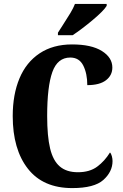

<svg xmlns="http://www.w3.org/2000/svg" viewBox="-20 -951 631 981"><path d="M45 -358Q45 -468 79.5 -550.5Q114 -633 182.5 -678.5Q251 -724 348 -724Q447 -724 500.5 -690.5Q554 -657 554 -606Q554 -566 521.5 -541Q489 -516 426 -516Q426 -575 405.5 -616Q385 -657 339 -657Q274 -657 247.5 -583Q221 -509 221 -358Q221 -255 236 -192.5Q251 -130 285.5 -100.5Q320 -71 378 -71Q438 -71 476.5 -99.5Q515 -128 542 -172Q548 -166 551.5 -153Q555 -140 555 -128Q555 -74 508.5 -32Q462 10 349 10Q200 10 122.5 -89Q45 -188 45 -358ZM276 -784Q277 -785 301 -823Q325 -860 340 -885Q355 -910 363 -931H525V-921Q510 -896 454 -849Q398 -802 351 -771H276Z"/></svg>

Font: Noto Serif CondBlack
Style: Regular
Weight: 900
Width: 3
Designer: Monotype Design Team
Foundry: Monotype Imaging Inc.
Version: Version 1.001